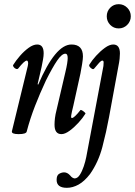

<svg xmlns="http://www.w3.org/2000/svg" viewBox="-20 -629 646 919"><path d="M69 13Q34 13 37 -1L113 -313Q116 -327 114 -333Q112 -339 108 -339Q97 -339 67 -301Q63 -297 56.5 -299.5Q50 -302 45.5 -308Q41 -314 43 -318Q56 -339 75.5 -361.5Q95 -384 117 -400Q139 -416 158 -416Q189 -416 189 -374Q189 -361 186 -344.5Q183 -328 179 -308L160 -226L163 -224Q245 -416 322 -416Q377 -416 377 -359Q377 -347 373 -322Q369 -297 365 -277L331 -123Q323 -91 321 -77.5Q319 -64 324 -64Q335 -64 365 -102Q367 -104 373 -100.5Q379 -97 384.5 -92Q390 -87 389 -85Q376 -64 355.5 -41.5Q335 -19 313 -3Q291 13 274 13Q241 13 241 -32Q241 -46 243 -63.5Q245 -81 251 -104L293 -284Q299 -309 301.5 -325.5Q304 -342 304 -351Q304 -372 293 -372Q276 -372 253.5 -339Q231 -306 200 -244Q171 -182 147.5 -121.5Q124 -61 108 0Q106 13 69 13ZM548 -493Q524 -493 507.5 -510Q491 -527 491 -551Q491 -575 507.5 -592Q524 -609 548 -609Q572 -609 589 -592Q606 -575 606 -551Q606 -527 589 -510Q572 -493 548 -493ZM300 270Q251 270 251 232Q251 210 263 203Q275 196 287 196Q302 196 315 210Q322 219 328 222Q334 225 337 225Q351 225 362 208Q373 191 381 167Q389 143 393 122L475 -313Q476 -323 476 -330Q476 -339 470 -339Q464 -339 455 -329Q446 -319 431 -301Q427 -296 420.5 -299.5Q414 -303 409.5 -309Q405 -315 408 -320Q420 -340 440 -362Q460 -384 482 -400Q504 -416 522 -416Q554 -416 554 -373Q554 -362 552.5 -347.5Q551 -333 546 -308L502 -69Q489 2 470 74.5Q451 147 411 204Q384 239 356 254.5Q328 270 300 270Z"/></svg>

Font: Junicode Two Beta Condensed Medium
Style: Italic
Weight: 500
Width: 3
Italic angle: -9°
Version: Version 1.053; ttfautohint (v1.8.4)